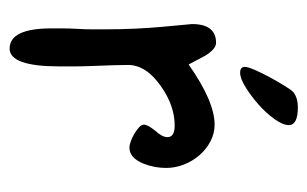

<svg xmlns="http://www.w3.org/2000/svg" viewBox="-140 -499 639 399"><g transform="rotate(90 179.5 -299.5)"><path d="M131 -479Q119 -479 119 -489Q119 -495 125.5 -510Q132 -525 141 -541.5Q150 -558 159 -572.5Q168 -587 172 -590Q184 -599 203 -599Q240 -599 240 -580Q240 -568 227.5 -550.5Q215 -533 197.5 -517.5Q180 -502 161.5 -490.5Q143 -479 131 -479ZM81 0Q39 0 39 -87Q39 -96 39 -109.5Q39 -123 40 -141Q41 -158 41 -171.5Q41 -185 41 -194Q41 -232 39.5 -262Q38 -292 36 -314L30 -379Q30 -429 69 -429Q82 -429 96 -406L114 -372Q191 -426 239 -426Q257 -426 273.5 -417.5Q290 -409 302.5 -394.5Q315 -380 322 -362Q329 -344 329 -325Q329 -301 320 -278Q308 -249 287 -249Q281 -249 273 -252Q265 -255 257.5 -259.5Q250 -264 244.5 -269Q239 -274 239 -279Q239 -287 252 -303Q265 -317 265 -328Q265 -343 241 -343Q200 -343 160 -315Q115 -284 115 -246Q115 -235 115.5 -217Q116 -199 117 -175Q118 -151 118 -133Q118 -115 118 -104Q118 0 81 0Z"/></g></svg>

Font: Dongol
Style: Regular
Weight: 400
Designer: Abdo Mohamed and Ibrahim Hamdi
Foundry: Protype Foundry
Version: Version 1.000;hotconv 1.0.109;makeotfexe 2.5.65596